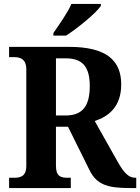

<svg xmlns="http://www.w3.org/2000/svg" viewBox="-20 -951 709 971"><path d="M250 -784V-771H314C374 -809 467 -886 490 -921V-931H341C322 -886 278 -825 250 -784ZM26 0H338V-52H321C288 -52 263 -59 263 -112V-310H324L433 -90C470 -15 528 0 637 0H669V-52H664C630 -52 606 -78 574 -135L459 -339C530 -362 593 -412 593 -524C593 -645 519 -714 329 -714H26V-662H52C80 -662 113 -654 113 -601V-112C113 -59 83 -52 52 -52H26ZM312 -367H263V-656H312C396 -656 434 -615 434 -516C434 -418 400 -367 312 -367Z"/></svg>

Font: Noto Serif Hebrew SemiCondensed
Style: Bold
Weight: 700
Width: 4
Designer: Monotype Design Team
Foundry: Monotype Imaging Inc.
Version: Version 2.004